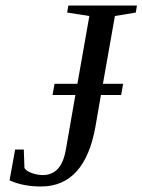

<svg xmlns="http://www.w3.org/2000/svg" viewBox="-20 -675 523 705"><path d="M172.9 -326.2 180.2 -367.2H264.2L308.1 -616.2L226.6 -628.9L231 -654.8H482.9L478.5 -628.9L401.9 -616.2L357.9 -367.2H432.1L424.8 -326.2H350.6L330.6 -210.9Q291.5 9.8 130.4 9.8Q64.9 9.8 15.1 -12.7L35.6 -126H67.4L69.8 -58.1Q76.2 -46.9 96.7 -39.6Q117.2 -32.2 137.2 -32.2Q205.6 -32.2 221.7 -125L256.8 -326.2Z"/></svg>

Font: Tinos
Style: Italic
Weight: 400
Italic angle: -16.333°
Designer: Steve Matteson
Foundry: Monotype Imaging Inc.
Version: Version 1.32